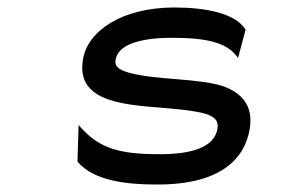

<svg xmlns="http://www.w3.org/2000/svg" viewBox="-20 -482 790 513"><path d="M188 -49C231 0 312 11 401 11C569 11 633 -57 647 -136C658 -201 625 -232 581 -250C515 -274 397 -267 324 -288C301 -295 285 -302 289 -323C296 -365 360 -381 439 -381C537 -381 583 -367 611 -334L616 -327L636 -402V-403C609 -447 528 -462 446 -462C305 -462 215 -399 202 -325C187 -241 250 -215 326 -203C390 -193 476 -193 529 -178C551 -171 565 -161 561 -138C553 -89 494 -70 407 -70C300 -70 248 -85 198 -139L190 -148L187 -51Z"/></svg>

Font: Charger Monospace
Style: Regular
Weight: 400
Designer: Jasper
Foundry: Cannot Into Space Fonts
Version: Version 0.980